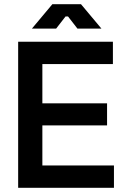

<svg xmlns="http://www.w3.org/2000/svg" viewBox="-20 -900 602 920"><path d="M351 -763H466L368 -880H231L133 -763H249L294 -821H306ZM67 -700V0H526V-107H183V-299H493V-405H183V-593H521V-700Z"/></svg>

Font: Space Text SemiBold
Style: Regular
Weight: 600
Designer: Florian Karsten (Space Text), Colophon Foundry (Space Mono)
Foundry: Florian Karsten
Version: Version 1.003;PS 001.003;hotconv 1.0.88;makeotf.lib2.5.64775